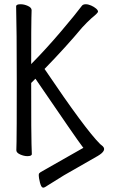

<svg xmlns="http://www.w3.org/2000/svg" viewBox="-20 -725 540 905"><path d="M192 157Q180 164 174 151.5Q168 139 164 115Q162 101 163 96Q164 91 172 86L369 -26L373 -28L367 -36Q347 -61 147 -354L127 -334Q127 -77 128.5 -46.5Q130 -16 130 1Q130 11 109 11Q93 11 75 3Q57 -5 57 -17Q57 -29 58 -56.5Q59 -84 59 -351Q59 -587 56 -695Q56 -705 77 -705Q94 -705 111.5 -697Q129 -689 129 -677Q129 -665 128 -639.5Q127 -614 127 -423Q199 -496 268.5 -578Q338 -660 367 -699Q373 -705 384 -705Q396 -705 409.5 -699Q423 -693 432.5 -685Q442 -677 442 -670Q442 -664 411 -639Q391 -621 367 -595Q293 -506 190 -400Q383 -114 452 -46Q457 -42 464 -36Q485 -16 441 10L282 101Z"/></svg>

Font: LXGW WenKai Mono Lite
Style: Regular
Weight: 400
Monospace: yes
Designer: LXGW / Fontworks Inc.
Foundry: LXGW / Fontworks Inc.
Version: Version 1.520; June 14, 2025